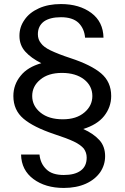

<svg xmlns="http://www.w3.org/2000/svg" viewBox="-20 -732 615 948"><path d="M391 -95C391 -95 391 -95 391 -95C436 -109 471 -130 494 -159C517 -188 529 -221 529 -258C529 -258 529 -258 529 -258C529 -305 512 -342 479 -370C446 -398 395 -423 328 -445C328 -445 328 -445 328 -445C285 -459 253 -472 230 -483C207 -494 191 -506 182 -519C172 -531 167 -546 167 -563C167 -563 167 -563 167 -563C167 -590 177 -611 197 -626C217 -640 245 -647 281 -647C281 -647 281 -647 281 -647C319 -647 348 -638 368 -619C387 -600 398 -575 400 -546C400 -546 491 -546 491 -546C491 -546 491 -546 491 -546C490 -598 470 -639 431 -668C392 -697 342 -712 281 -712C281 -712 281 -712 281 -712C239 -712 203 -705 172 -691C141 -677 117 -658 101 -634C84 -610 76 -584 76 -555C76 -555 76 -555 76 -555C76 -524 86 -498 105 -477C124 -456 150 -437 184 -420C184 -420 184 -420 184 -420C139 -407 105 -387 82 -358C58 -329 46 -295 46 -258C46 -258 46 -258 46 -258C46 -211 63 -174 96 -146C129 -118 179 -93 247 -70C247 -70 247 -70 247 -70C290 -56 322 -44 345 -33C368 -22 384 -10 394 2C403 15 408 29 408 46C408 46 408 46 408 46C408 75 398 96 379 110C359 125 331 132 295 132C295 132 295 132 295 132C257 132 228 123 209 104C189 85 178 61 175 31C175 31 84 31 84 31C84 31 84 31 84 31C85 83 106 123 145 152C184 181 234 196 295 196C295 196 295 196 295 196C336 196 373 189 404 175C435 161 458 142 475 118C491 94 499 68 499 39C499 39 499 39 499 39C499 8 490 -19 471 -40C452 -61 425 -80 391 -95ZM139 -258C139 -258 139 -258 139 -258C139 -290 152 -317 179 -339C205 -361 241 -372 286 -372C286 -372 286 -372 286 -372C331 -372 368 -361 395 -340C422 -319 436 -291 436 -258C436 -258 436 -258 436 -258C436 -226 423 -199 397 -177C370 -154 335 -143 290 -143C290 -143 290 -143 290 -143C244 -143 207 -154 180 -176C153 -198 139 -225 139 -258Z"/></svg>

Font: Girnar Poppins
Style: Regular
Weight: 500
Designer: Ninad Kale (Devanagari), Jonny Pinhorn (Latin)
Foundry: Indian Type Foundry
Version: ""